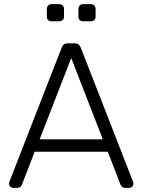

<svg xmlns="http://www.w3.org/2000/svg" viewBox="-20 -910 690 930"><path d="M44 0Q36 0 30 -6Q24 -12 24 -20Q24 -25 26 -31L279 -680Q283 -690 289.5 -695Q296 -700 308 -700H342Q354 -700 360.5 -695Q367 -690 371 -680L624 -31Q626 -25 626 -20Q626 -12 620 -6Q614 0 606 0H586Q576 0 571 -5.5Q566 -11 564 -15L502 -175H148L86 -15Q85 -11 79.5 -5.5Q74 0 64 0ZM172 -235H478L325 -629ZM382 -807Q372 -807 366 -813Q360 -819 360 -829V-867Q360 -877 366 -883.5Q372 -890 382 -890H420Q430 -890 436.5 -883.5Q443 -877 443 -867V-829Q443 -819 436.5 -813Q430 -807 420 -807ZM229 -807Q219 -807 213 -813Q207 -819 207 -829V-867Q207 -877 213 -883.5Q219 -890 229 -890H267Q277 -890 283.5 -883.5Q290 -877 290 -867V-829Q290 -819 283.5 -813Q277 -807 267 -807Z"/></svg>

Font: Rubik Light Light
Style: Regular
Weight: 300
Version: Version 2.101